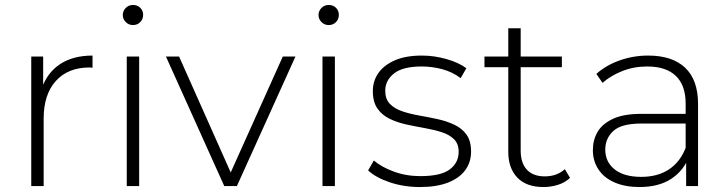

<svg xmlns="http://www.w3.org/2000/svg" viewBox="-20 -750 2934 774"><path d="M106 0V-522H154V-379L149 -395Q171 -458 223 -492Q275 -526 353 -526V-477Q350 -477 347 -477.5Q344 -478 341 -478Q254 -478 205 -423.5Q156 -369 156 -272V0Z M491 0V-522H541V0ZM516 -649Q499 -649 487 -661Q475 -673 475 -689Q475 -706 487 -718Q499 -730 516 -730Q534 -730 545.5 -718.5Q557 -707 557 -690Q557 -673 545.5 -661Q534 -649 516 -649Z M884 0 649 -522H702L922 -28H898L1120 -522H1171L935 0Z M1280 0V-522H1330V0ZM1305 -649Q1288 -649 1276 -661Q1264 -673 1264 -689Q1264 -706 1276 -718Q1288 -730 1305 -730Q1323 -730 1334.5 -718.5Q1346 -707 1346 -690Q1346 -673 1334.5 -661Q1323 -649 1305 -649Z M1673 4Q1608 4 1551.5 -15Q1495 -34 1464 -63L1487 -103Q1517 -77 1567 -58.5Q1617 -40 1675 -40Q1757 -40 1793 -67Q1829 -94 1829 -138Q1829 -170 1810.5 -188.5Q1792 -207 1761 -217Q1730 -227 1693 -233.5Q1656 -240 1619 -248Q1582 -256 1551 -271Q1520 -286 1501.5 -312.5Q1483 -339 1483 -383Q1483 -423 1505 -455Q1527 -487 1571 -506.5Q1615 -526 1681 -526Q1730 -526 1779.5 -512Q1829 -498 1860 -475L1837 -435Q1804 -460 1763 -471Q1722 -482 1680 -482Q1604 -482 1568.5 -454Q1533 -426 1533 -384Q1533 -351 1551.5 -331.5Q1570 -312 1601 -301.5Q1632 -291 1669 -284.5Q1706 -278 1743 -270Q1780 -262 1811 -247.5Q1842 -233 1860.5 -207.5Q1879 -182 1879 -139Q1879 -96 1855.5 -64Q1832 -32 1786 -14Q1740 4 1673 4Z M2171 4Q2102 4 2065.5 -34Q2029 -72 2029 -138V-636H2079V-143Q2079 -93 2104 -66Q2129 -39 2176 -39Q2225 -39 2257 -68L2278 -33Q2258 -14 2229.5 -5Q2201 4 2171 4ZM1933 -479V-522H2245V-479Z M2746 0V-119L2744 -137V-333Q2744 -406 2704.5 -444Q2665 -482 2589 -482Q2535 -482 2488.5 -463.5Q2442 -445 2409 -416L2384 -452Q2423 -487 2478 -506.5Q2533 -526 2593 -526Q2690 -526 2742 -477Q2794 -428 2794 -331V0ZM2558 4Q2500 4 2457.5 -14.5Q2415 -33 2392.5 -67Q2370 -101 2370 -145Q2370 -185 2388.5 -217.5Q2407 -250 2450 -270.5Q2493 -291 2565 -291H2757V-252H2566Q2485 -252 2452.5 -222Q2420 -192 2420 -147Q2420 -97 2458 -67Q2496 -37 2565 -37Q2631 -37 2676.5 -67Q2722 -97 2744 -154L2758 -120Q2737 -63 2686.5 -29.5Q2636 4 2558 4Z"/></svg>

Font: Modern
Style: Regular
Weight: 300
Designer: Julieta Ulanovsky
Foundry: Julieta Ulanovsky
Version: Version 8.000